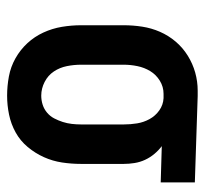

<svg xmlns="http://www.w3.org/2000/svg" viewBox="-38 -530 576 540"><g transform="rotate(90 250.0 -260.0)"><path d="M249 8Q222 8 195 3Q168 -2 144 -15.5Q120 -29 101.5 -49Q83 -69 71.5 -94Q60 -119 55.5 -146Q51 -173 51 -200V-320Q51 -346 55 -372Q59 -398 69.5 -422Q80 -446 97 -466Q114 -486 136.5 -500Q159 -514 184 -521Q209 -528 235 -528H250L493 -520V-424L391 -427Q403 -418 413 -406Q423 -394 429.5 -380Q436 -366 438.5 -350.5Q441 -335 441 -320V-200Q441 -173 437 -146.5Q433 -120 422 -95.5Q411 -71 393.5 -50Q376 -29 352.5 -16Q329 -3 302.5 2.5Q276 8 249 8ZM249 -88Q262 -88 274.5 -92Q287 -96 297 -104.5Q307 -113 313 -124.5Q319 -136 323 -148.5Q327 -161 328.5 -174Q330 -187 330 -200V-320Q330 -339 327 -357.5Q324 -376 315 -392.5Q306 -409 290.5 -420Q275 -431 256 -432H244Q224 -432 207 -421.5Q190 -411 180 -394.5Q170 -378 166 -358.5Q162 -339 162 -320V-200Q162 -180 166 -160Q170 -140 181 -123.5Q192 -107 210.5 -97.5Q229 -88 249 -88Z"/></g></svg>

Font: Iosevka SS18
Style: Bold
Weight: 700
Monospace: yes
Designer: Belleve Invis
Foundry: Belleve Invis
Version: Version 25.1.1; ttfautohint (v1.8.4)